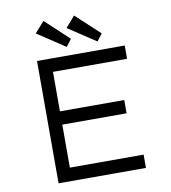

<svg xmlns="http://www.w3.org/2000/svg" viewBox="-97 -999 966 1082"><g transform="rotate(-10 386.0 -458.0)"><path d="M150 0V-700H652V-624H228V-76H650V0ZM190 -322V-398H596V-322ZM505 -749 346 -854 400 -916 536 -790ZM329 -749 170 -854 225 -916 360 -790Z"/></g></svg>

Font: Lexend Giga Light
Style: Regular
Weight: 300
Version: Version 1.007